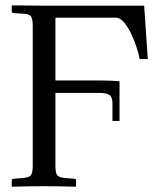

<svg xmlns="http://www.w3.org/2000/svg" viewBox="-20 -705 580 727"><path d="M525.9 -683.6 539.6 -481.4H508.8Q505.9 -499.5 497.3 -525.4Q488.8 -551.3 476.6 -577.1Q464.4 -603 449.5 -620.6Q434.6 -638.2 417.5 -638.2H189.9V-400.4H358.4Q373 -400.4 398.4 -399.4Q423.8 -398.4 432.6 -397.5V-247.1H405.8V-313.5Q405.8 -337.9 394 -345.5Q382.3 -353 358.4 -353H189.9V-77.6Q189.9 -48.8 197.3 -40.8Q204.6 -32.7 227.5 -30.8L259.8 -28.3Q261.7 -28.3 264.9 -27.3Q268.1 -26.4 268.1 -21V0L267.1 2Q267.1 2 246.3 1.5Q225.6 1 197.8 0.5Q169.9 0 145.5 0Q122.1 0 94.5 0.5Q66.9 1 46.6 1.5Q26.4 2 26.4 2L24.4 0V-21Q24.4 -28.3 32.7 -28.3L64.9 -30.8Q92.3 -32.7 98.1 -43.2Q104 -53.7 104 -77.6V-606Q104 -635.3 96.4 -643.8Q88.9 -652.3 64.9 -653.3L32.7 -655.3Q24.4 -655.3 24.4 -662.6V-682.6L26.4 -684.6L136.7 -683.6Z"/></svg>

Font: Kurinto Seri
Style: Regular
Weight: 400
Designer: Kurinto was developed by Clint Goss from a range of fonts that are compatible with the SIL Open Font License Version 1.1
Foundry: Clinton F. Goss
Version: Version 2.196; July 25, 2020